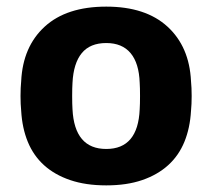

<svg xmlns="http://www.w3.org/2000/svg" viewBox="-20 -550 641 580"><path d="M301 10Q239 10 192 -6Q145 -22 113 -51Q81 -80 64 -121.5Q47 -163 44 -215Q42 -235 42 -260Q42 -285 44 -305Q49 -409 115 -469.5Q181 -530 301 -530Q420 -530 486 -469.5Q552 -409 557 -305Q559 -285 559 -260Q559 -235 557 -215Q554 -163 537 -121.5Q520 -80 488 -51Q456 -22 409.5 -6Q363 10 301 10ZM301 -100Q397 -100 402 -220Q403 -235 403 -260Q403 -285 402 -300Q400 -359 374.5 -389.5Q349 -420 301 -420Q252 -420 227 -389.5Q202 -359 199 -300Q198 -285 198 -260Q198 -235 199 -220Q205 -100 301 -100Z"/></svg>

Font: Fz Rubik SemBd
Style: Regular
Weight: 600
Designer: Hubert and Fischer
Foundry: Hubert and Fischer
Version: Vit hóa bi FontZin.com